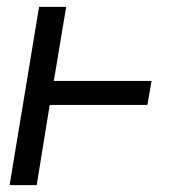

<svg xmlns="http://www.w3.org/2000/svg" viewBox="-20 -540 540 560"><path d="M8 0 94 -520H173L137 -304H422L410 -234H125L87 0Z"/></svg>

Font: Iosevka
Style: Italic
Weight: 400
Italic angle: -9°
Monospace: yes
Designer: Belleve Invis
Foundry: Belleve Invis
Version: Version 32.5.0; ttfautohint (v1.8.4)